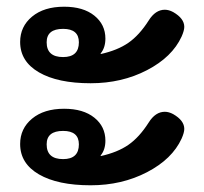

<svg xmlns="http://www.w3.org/2000/svg" viewBox="-20 -570 609 572"><path d="M40 -445Q40 -491 75.5 -520.5Q111 -550 171 -550Q228 -550 261 -523.5Q294 -497 294 -455Q294 -428 280 -411V-409Q330 -420 362.5 -442.5Q395 -465 423 -509Q443 -541 471 -541Q483 -541 496 -534Q529 -515 529 -490Q529 -479 521 -461Q493 -400 418 -361Q343 -322 250 -322Q152 -322 96 -354.5Q40 -387 40 -445ZM215 -444Q215 -484 168 -484Q119 -484 119 -444Q119 -400 168 -400Q215 -400 215 -444ZM40 -141Q40 -187 75.5 -216.5Q111 -246 171 -246Q228 -246 261 -219.5Q294 -193 294 -151Q294 -124 280 -107V-105Q330 -116 362.5 -138.5Q395 -161 423 -205Q443 -237 471 -237Q483 -237 496 -230Q529 -211 529 -186Q529 -175 521 -157Q493 -96 418 -57Q343 -18 250 -18Q152 -18 96 -50.5Q40 -83 40 -141ZM215 -140Q215 -180 168 -180Q119 -180 119 -140Q119 -96 168 -96Q215 -96 215 -140Z"/></svg>

Font: Kodchasan
Style: Bold
Weight: 700
Designer: Katatrad Aksorn Co.,Ltd.
Foundry: Cadson Demak Co.,Ltd.
Version: Version 1.000; ttfautohint (v1.6)